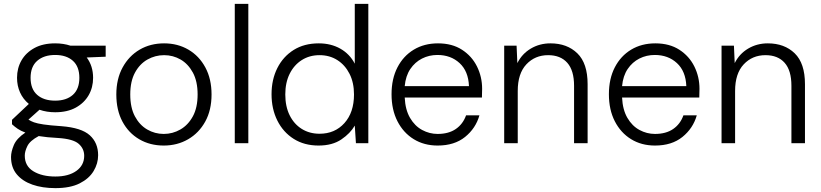

<svg xmlns="http://www.w3.org/2000/svg" viewBox="-20 -740 4240 992"><path d="M265 -160Q221 -160 184 -173L127 -122Q139 -114 155.5 -108Q172 -102 205 -97Q238 -92 298 -88Q401 -80 444 -41Q487 -2 487 62Q487 105 463.5 144Q440 183 391.5 207.5Q343 232 266 232Q199 232 147.5 214Q96 196 66.5 160.5Q37 125 37 71Q37 44 51.5 9.5Q66 -25 111 -55Q87 -64 71.5 -74.5Q56 -85 42 -98V-121L129 -203Q99 -228 83.5 -262.5Q68 -297 68 -338Q68 -388 91 -428Q114 -468 158 -492Q202 -516 265 -516Q308 -516 344 -504H526V-447L428 -443Q461 -399 461 -338Q461 -288 438 -248Q415 -208 371.5 -184Q328 -160 265 -160ZM265 -220Q323 -220 356.5 -250Q390 -280 390 -338Q390 -396 356.5 -426Q323 -456 265 -456Q207 -456 172.5 -426Q138 -396 138 -338Q138 -280 172 -250Q206 -220 265 -220ZM108 64Q108 118 152.5 145Q197 172 266 172Q334 172 374.5 143Q415 114 415 65Q415 28 386.5 3Q358 -22 281 -27Q222 -30 180 -37Q135 -13 121.5 14.5Q108 42 108 64Z M826 12Q755 12 699.5 -20.5Q644 -53 612.5 -112Q581 -171 581 -252Q581 -332 613.5 -391.5Q646 -451 701.5 -483.5Q757 -516 828 -516Q898 -516 953.5 -483.5Q1009 -451 1041 -391.5Q1073 -332 1073 -252Q1073 -171 1040.5 -112Q1008 -53 952 -20.5Q896 12 826 12ZM826 -48Q872 -48 912 -71Q952 -94 976.5 -139Q1001 -184 1001 -252Q1001 -320 976.5 -365Q952 -410 913 -432.5Q874 -455 828 -455Q782 -455 742 -432.5Q702 -410 677.5 -365Q653 -320 653 -252Q653 -184 677 -139Q701 -94 740.5 -71Q780 -48 826 -48Z M1193 0V-720H1263V0Z M1626 12Q1552 12 1497.5 -22.5Q1443 -57 1413 -117Q1383 -177 1383 -253Q1383 -329 1413 -388.5Q1443 -448 1497.5 -482Q1552 -516 1627 -516Q1690 -516 1738.5 -488.5Q1787 -461 1813 -411V-720H1883V0H1819L1813 -91Q1790 -51 1743.5 -19.5Q1697 12 1626 12ZM1631 -49Q1710 -49 1759.5 -104Q1809 -159 1809 -252Q1809 -313 1786 -358.5Q1763 -404 1723 -429.5Q1683 -455 1631 -455Q1579 -455 1539 -429.5Q1499 -404 1476.5 -358.5Q1454 -313 1454 -252Q1454 -190 1476.5 -144.5Q1499 -99 1539 -74Q1579 -49 1631 -49Z M2241 12Q2171 12 2117.5 -21Q2064 -54 2033.5 -113.5Q2003 -173 2003 -253Q2003 -333 2033.5 -392Q2064 -451 2118 -483.5Q2172 -516 2243 -516Q2316 -516 2367 -483Q2418 -450 2444.5 -396.5Q2471 -343 2471 -281Q2471 -271 2470.5 -260.5Q2470 -250 2470 -236H2071Q2074 -173 2098.5 -131Q2123 -89 2161 -68.5Q2199 -48 2241 -48Q2298 -48 2335 -73.5Q2372 -99 2388 -144H2457Q2438 -77 2383 -32.5Q2328 12 2241 12ZM2240 -456Q2197 -456 2160.5 -437.5Q2124 -419 2100 -383.5Q2076 -348 2071 -295H2403Q2400 -372 2354.5 -414Q2309 -456 2240 -456Z M2585 0V-504H2649L2653 -414Q2677 -462 2722.5 -489Q2768 -516 2824 -516Q2910 -516 2963 -464.5Q3016 -413 3016 -305V0H2946V-297Q2946 -376 2911 -415.5Q2876 -455 2812 -455Q2744 -455 2699.5 -407.5Q2655 -360 2655 -270V0Z M3364 12Q3294 12 3240.5 -21Q3187 -54 3156.5 -113.5Q3126 -173 3126 -253Q3126 -333 3156.5 -392Q3187 -451 3241 -483.5Q3295 -516 3366 -516Q3439 -516 3490 -483Q3541 -450 3567.5 -396.5Q3594 -343 3594 -281Q3594 -271 3593.5 -260.5Q3593 -250 3593 -236H3194Q3197 -173 3221.5 -131Q3246 -89 3284 -68.5Q3322 -48 3364 -48Q3421 -48 3458 -73.5Q3495 -99 3511 -144H3580Q3561 -77 3506 -32.5Q3451 12 3364 12ZM3363 -456Q3320 -456 3283.5 -437.5Q3247 -419 3223 -383.5Q3199 -348 3194 -295H3526Q3523 -372 3477.5 -414Q3432 -456 3363 -456Z M3708 0V-504H3772L3776 -414Q3800 -462 3845.5 -489Q3891 -516 3947 -516Q4033 -516 4086 -464.5Q4139 -413 4139 -305V0H4069V-297Q4069 -376 4034 -415.5Q3999 -455 3935 -455Q3867 -455 3822.5 -407.5Q3778 -360 3778 -270V0Z"/></svg>

Font: DM Sans Light
Style: Regular
Weight: 300
Designer: Colophon Foundry, Jonny Pinhorn
Foundry: Colophon Foundry
Version: Version 4.004; ttfautohint (v1.8.4.7-5d5b)